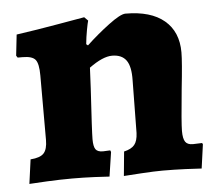

<svg xmlns="http://www.w3.org/2000/svg" viewBox="-42 -524 653 575"><g transform="rotate(-5 285.0 -236.0)"><path d="M357 -119 359 -277Q360 -319 346.5 -337.5Q333 -356 304 -356Q276 -356 235 -326L232 -264Q224 -134 224 -112Q224 -90 230 -81.5Q236 -73 252 -73L274 -74L276 -69L265 4Q253 3 220 1.5Q187 0 153 0Q117 0 76.5 2Q36 4 24 5L34 -68Q63 -70 74 -82Q85 -94 85 -122V-316Q85 -351 75.5 -363Q66 -375 37 -375H22L18 -381L25 -444Q88 -453 150.5 -464Q213 -475 231 -478L242 -467Q240 -461 236 -439.5Q232 -418 230 -397L235 -393Q268 -424 304 -451Q340 -478 355 -478Q431 -478 471.5 -444Q512 -410 512 -348Q512 -320 503 -237Q493 -137 493 -113Q493 -90 499.5 -80.5Q506 -71 522 -71L550 -72L552 -68L542 4Q529 3 494.5 1.5Q460 0 425 0Q401 0 361 2.5Q321 5 308 6L315 -67Q337 -72 346.5 -83.5Q356 -95 357 -119Z"/></g></svg>

Font: Alegreya ExtraBold
Style: Regular
Weight: 800
Designer: Juan Pablo del Peral
Foundry: Huerta Tipografica
Version: Version 2.007; ttfautohint (v1.6)